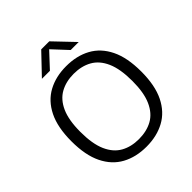

<svg xmlns="http://www.w3.org/2000/svg" viewBox="-253 -1108 1280 1280"><g transform="rotate(-45 387.0 -468.0)"><path d="M386.5 9.5Q288 9.5 214 -30.8Q140 -71 98.8 -154.8Q57.5 -238.5 57.5 -370Q57.5 -501.5 99 -585.2Q140.5 -669 214.5 -709.2Q288.5 -749.5 386.5 -749.5Q485.5 -749.5 559.5 -709.2Q633.5 -669 674.8 -585Q716 -501 716 -370Q716 -239 674.5 -155Q633 -71 558.8 -30.8Q484.5 9.5 386.5 9.5ZM386.5 -62Q460 -62 514.5 -92.2Q569 -122.5 599.2 -189.8Q629.5 -257 629.5 -367.5Q629.5 -480.5 599.2 -548.8Q569 -617 514.2 -647.5Q459.5 -678 386.5 -678Q314 -678 259.2 -647.8Q204.5 -617.5 174.2 -550.2Q144 -483 144 -372.5Q144 -259.5 174.2 -191.2Q204.5 -123 259 -92.5Q313.5 -62 386.5 -62ZM213 -804 348.5 -946H424.5L560 -804H484.5L376.5 -920H396.5L288.5 -804Z"/></g></svg>

Font: Encode Sans SC SemiExpanded
Style: Regular
Weight: 400
Width: 6
Designer: Multiple Designers
Foundry: Impallari Type
Version: Version 3.002